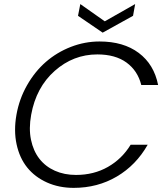

<svg xmlns="http://www.w3.org/2000/svg" viewBox="-20 -909 811 935"><path d="M464.8 -707Q581.1 -707 655.5 -651.4Q730 -595.7 750 -495.1H668Q650.4 -564.9 595.9 -604.5Q541.5 -644 454.1 -644Q336.9 -644 246.3 -563.7Q155.8 -483.4 131.8 -350.1Q119.6 -282.7 130.9 -228.5Q142.1 -174.3 171.6 -136.2Q201.2 -98.1 247.1 -77.6Q293 -57.1 350.1 -57.1Q437 -57.1 505.6 -96.2Q574.2 -135.3 616.2 -204.1H699.2Q642.6 -104.5 548.8 -49.3Q455.1 5.9 338.9 5.9Q267.1 5.9 208.5 -20.5Q149.9 -46.9 112.5 -93.3Q75.2 -139.6 60.8 -206.3Q46.4 -272.9 60.1 -350.1Q73.7 -427.2 111.8 -494.1Q149.9 -561 203.6 -607.7Q257.3 -654.3 325.2 -680.7Q393.1 -707 464.8 -707ZM490.2 -805.2 638.2 -889.2 627.9 -832 480 -750 359.9 -832 371.1 -889.2Z"/></svg>

Font: SVN-Poppins Light
Style: Italic
Weight: 300
Italic angle: -10°
Designer: Ninad Kale (Devanagari), Jonny Pinhorn (Latin)
Foundry: Indian Type Foundry
Version: Version 3.002 2017